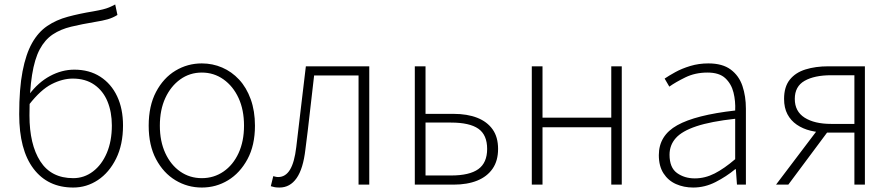

<svg xmlns="http://www.w3.org/2000/svg" viewBox="-20 -827 3996 860"><path d="M308 13Q194 13 130 -71.5Q66 -156 66 -315Q66 -430 81 -507.5Q96 -585 123.5 -634Q151 -683 191.5 -710.5Q232 -738 284 -752Q336 -766 397 -776Q425 -781 441 -785Q457 -789 469 -794Q481 -799 496 -807L506 -760Q485 -747 462 -740.5Q439 -734 407 -729Q347 -719 299 -707.5Q251 -696 216 -672.5Q181 -649 158 -606Q135 -563 123.5 -491Q112 -419 112 -310Q112 -180 160.5 -104.5Q209 -29 308 -29Q357 -29 396.5 -59Q436 -89 458.5 -142Q481 -195 481 -265Q481 -325 461.5 -372.5Q442 -420 402.5 -447.5Q363 -475 306 -475Q260 -475 211 -450Q162 -425 110 -358V-403Q151 -458 204 -486.5Q257 -515 313 -515Q380 -515 429 -483.5Q478 -452 504.5 -396Q531 -340 531 -265Q531 -179 500 -116.5Q469 -54 418.5 -20.5Q368 13 308 13Z M884 13Q820 13 766 -19.5Q712 -52 679 -114Q646 -176 646 -264Q646 -353 679 -415.5Q712 -478 766 -510.5Q820 -543 884 -543Q932 -543 975 -524.5Q1018 -506 1051 -470.5Q1084 -435 1103 -382.5Q1122 -330 1122 -264Q1122 -176 1088.5 -114Q1055 -52 1001.5 -19.5Q948 13 884 13ZM884 -29Q938 -29 981 -58.5Q1024 -88 1048.5 -141Q1073 -194 1073 -264Q1073 -335 1048.5 -388Q1024 -441 981 -471.5Q938 -502 884 -502Q830 -502 787.5 -471.5Q745 -441 720.5 -388Q696 -335 696 -264Q696 -194 720.5 -141Q745 -88 787.5 -58.5Q830 -29 884 -29Z M1232 13Q1219 13 1210.5 11.5Q1202 10 1193 7L1204 -38Q1209 -37 1214 -35.5Q1219 -34 1226 -34Q1259 -34 1279 -67Q1299 -100 1307 -168Q1318 -259 1328.5 -349.5Q1339 -440 1350 -530H1634V0H1586V-489H1387Q1377 -406 1368 -324Q1359 -242 1348 -158Q1338 -71 1308.5 -29Q1279 13 1232 13Z M1838 0V-530H1886V-317H2011Q2073 -317 2117.5 -299.5Q2162 -282 2186.5 -247.5Q2211 -213 2211 -160Q2211 -107 2186.5 -71.5Q2162 -36 2117.5 -18Q2073 0 2011 0ZM1886 -41H2000Q2083 -41 2122.5 -69.5Q2162 -98 2162 -160Q2162 -223 2122.5 -250.5Q2083 -278 2000 -278H1886Z M2362 0V-530H2410V-300H2718V-530H2765V0H2718V-257H2410V0Z M3085 13Q3043 13 3008 -2.5Q2973 -18 2952 -50.5Q2931 -83 2931 -132Q2931 -220 3013.5 -266Q3096 -312 3273 -332Q3275 -374 3265.5 -412.5Q3256 -451 3229 -476.5Q3202 -502 3149 -502Q3094 -502 3050 -480.5Q3006 -459 2978 -439L2957 -475Q2976 -488 3005 -504Q3034 -520 3072 -531.5Q3110 -543 3153 -543Q3216 -543 3253 -515.5Q3290 -488 3305.5 -442Q3321 -396 3321 -340V0H3281L3276 -69H3273Q3233 -36 3185 -11.5Q3137 13 3085 13ZM3092 -28Q3138 -28 3181 -50Q3224 -72 3273 -114V-295Q3164 -283 3099.5 -261.5Q3035 -240 3007 -208.5Q2979 -177 2979 -134Q2979 -76 3012.5 -52Q3046 -28 3092 -28Z M3807 0V-233H3685Q3646 -233 3611 -241.5Q3576 -250 3549 -268.5Q3522 -287 3507 -315.5Q3492 -344 3492 -384Q3492 -438 3517.5 -470Q3543 -502 3588 -516Q3633 -530 3690 -530H3854V0ZM3703 -272H3807V-490H3703Q3628 -490 3584 -465Q3540 -440 3540 -384Q3540 -328 3584 -300Q3628 -272 3703 -272ZM3456 0 3649 -255 3689 -239 3511 0Z"/></svg>

Font: Noto Sans TC ExtraLight
Style: Regular
Weight: 250
Designer: Ryoko NISHIZUKA  (kana, bopomofo & ideographs); Paul D. Hunt (Latin, Greek & Cyrillic); Sandoll Communications , Soo-you
Foundry: Adobe
Version: Version 2.004-H2;hotconv 1.0.118;makeotfexe 2.5.65603